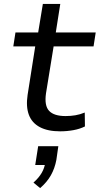

<svg xmlns="http://www.w3.org/2000/svg" viewBox="-20 -662 509 981"><path d="M287 9Q224 9 183.5 -12.5Q143 -34 127.5 -75.5Q112 -117 121 -177L160 -425H48L59 -496H175L199 -642H288L265 -496H469L458 -425H254L215 -185Q206 -122 231 -95.5Q256 -69 315 -69Q341 -69 365 -73Q389 -77 413 -87L414 -16Q388 -3 355 3Q322 9 287 9ZM185 299 151 271Q179 246 193.5 220.5Q208 195 211 169L225 181H160L175 85H278L268 155Q260 198 240 233.5Q220 269 185 299Z"/></svg>

Font: Nunito Sans 7pt SemiExpanded
Style: Italic
Weight: 400
Width: 6
Italic angle: -9°
Designer: Vernon Adams
Foundry: Vernon Adams
Version: Version 3.101;gftools[0.9.27]